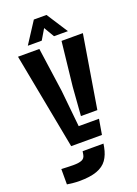

<svg xmlns="http://www.w3.org/2000/svg" viewBox="-180 -845 807 1127"><g transform="rotate(-20 223.5 -282.0)"><path d="M136.1 0 22.3 -600H155.6L194.6 -323.6L217.7 -95.3H344.5L328.3 0ZM110.7 209.2Q93.8 209.2 74 207.2Q54.1 205.2 35.8 202.4V106.4Q49.9 107.2 72.3 108.1Q94.8 109 110.1 109Q145.3 109 163.4 101.3Q181.5 93.7 185.4 72.5L189.1 50.7H319.4L315.7 72.2Q307.1 117.6 285.5 148.1Q263.9 178.5 221.8 193.9Q179.8 209.2 110.7 209.2ZM250.3 -146.3 263.7 -323.6 294.2 -600H427.5L352.8 -146.3ZM98.5 -640.9 184.3 -773.3H263.3L349 -640.9H262.2L223.9 -705.7L185.5 -640.9Z"/></g></svg>

Font: Big Shoulders Stencil Text SC Thin
Style: Regular
Weight: 100
Designer: Patric King
Foundry: XO Type Co
Version: Version 2.001